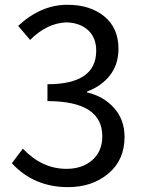

<svg xmlns="http://www.w3.org/2000/svg" viewBox="-20 -767 595 800"><path d="M263.7 12.7Q121.1 12.7 29.3 -86.9L75.2 -147.5Q155.3 -63.5 256.8 -63.5Q323.2 -63.5 364.7 -100.1Q406.2 -136.7 406.2 -199.2Q406.2 -345.7 177.7 -345.7V-416Q380.9 -416 380.9 -555.7Q380.9 -609.4 347.7 -640.6Q314.5 -671.9 256.8 -673.8Q175.8 -670.9 105.5 -600.6L55.7 -659.2Q150.4 -747.1 260.7 -747.1Q355.5 -747.1 414.6 -698.7Q473.6 -650.4 473.6 -563.5Q473.6 -499 438.5 -453.6Q403.3 -408.2 342.8 -385.7V-381.8Q411.1 -366.2 455.1 -317.4Q499 -268.6 499 -196.3Q499 -100.6 431.6 -43.9Q364.3 12.7 263.7 12.7Z"/></svg>

Font: irohakakuC Regular
Style: Regular
Weight: 400
Designer: [Source Han Sans]
Ryoko NISHIZUKA Ë•øÂ°öÊ∂ºÂ≠ê (kana & ideographs); Paul D. Hunt (Latin, Greek & Cyrillic); Wenlong ZHAN
Version: Version 1.001.20160904